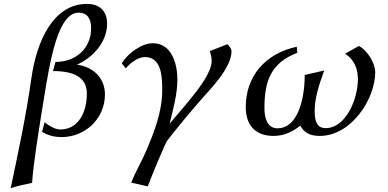

<svg xmlns="http://www.w3.org/2000/svg" viewBox="-20 -686 1990 986"><path d="M35 280C71 268 114 260 145 253C149 173 176 1 204 -171C237 -375 277 -621 384 -621C430 -621 448 -587 448 -542C448 -439 372 -368 265 -368L252 -321C366 -321 426 -286 426 -204C426 -115 386 -21 289 -21C266 -21 235 -37 209 -58L196 -9C229 11 263 18 296 18C418 18 519 -77 519 -201C519 -288 455 -344 375 -354C458 -390 530 -471 530 -564C530 -629 492 -666 427 -666C254 -666 168 -476 141 -283C115 -97 76 85 35 280Z M605 -361 626 -335C651 -366 692 -393 724 -393C812 -393 813 -287 813 -222C813 -108 768 1 730 91C710 138 675 197 654 252L739 271C756 223 829 49 838 37C896 -37 952 -105 1015 -177C1052 -220 1169 -335 1169 -423C1169 -435 1157 -450 1148 -459C1120 -447 1087 -436 1058 -424C1064 -403 1067 -388 1067 -372C1067 -290 926 -141 851 -51C869 -126 891 -201 891 -278C891 -352 865 -464 765 -464C707 -464 638 -413 605 -361Z M1242 -136C1242 -49 1286 12 1385 12C1438 12 1483 -9 1522 -41C1544 -1 1576 12 1622 12C1784 12 1907 -177 1907 -316C1907 -356 1872 -424 1823 -450L1752 -410C1804 -377 1818 -327 1818 -277C1818 -185 1760 -28 1652 -28C1602 -28 1596 -74 1596 -119C1596 -183 1619 -252 1645 -324L1545 -301C1544 -152 1499 -27 1405 -27C1352 -27 1338 -82 1338 -129C1338 -268 1369 -362 1507 -415L1504 -446C1342 -411 1242 -295 1242 -136Z"/></svg>

Font: KpRoman
Style: SemiboldItalic
Weight: 600
Italic angle: -11°
Version: Version 0.66